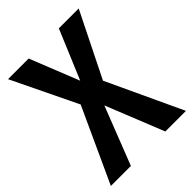

<svg xmlns="http://www.w3.org/2000/svg" viewBox="-202 -793 895 895"><g transform="rotate(-45 245.5 -345.5)"><path d="M319 -373 477 -691H346L244 -448L147 -691H11L167 -368L-2 0H130L242 -287L357 0H493Z"/></g></svg>

Font: Fira Sans Condensed Medium
Style: Regular
Weight: 500
Width: 3
Designer: Carrois Corporate & Edenspiekermann AG
Foundry: Carrois Corporate GbR & Edenspiekermann AG
Version: Version 4.202;PS 004.202;hotconv 1.0.88;makeotf.lib2.5.64775